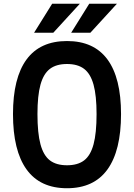

<svg xmlns="http://www.w3.org/2000/svg" viewBox="-20 -984 712 1020"><path d="M49 -378Q49 -570 121 -668Q193 -766 336 -766Q479 -766 551 -668Q623 -570 623 -378Q623 -184 551 -84Q479 16 336 16Q193 16 121 -84Q49 -184 49 -378ZM493 -378Q493 -476 477 -534Q461 -592 427 -618Q393 -644 336 -644Q279 -644 245 -618Q211 -592 195 -534Q179 -476 179 -378Q179 -277 195 -217.5Q211 -158 245 -132Q279 -106 336 -106Q393 -106 427 -132Q461 -158 477 -217.5Q493 -277 493 -378ZM404 -964 263 -810H161L257 -964ZM601 -964 460 -810H358L454 -964Z"/></svg>

Font: Farro Medium
Style: Regular
Weight: 500
Designer: Aceler Chua
Foundry: Grayscale Limited
Version: Version 1.101